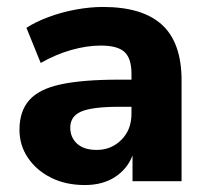

<svg xmlns="http://www.w3.org/2000/svg" viewBox="-20 -521 597 552"><path d="M224 11Q169 11 127 -10Q85 -31 60.5 -67Q36 -103 36 -148Q36 -201 64 -233Q92 -265 155 -278.5Q218 -292 322 -292H358V-309Q358 -353 338 -371.5Q318 -390 270 -390Q230 -390 185.5 -377.5Q141 -365 97 -340L56 -441Q82 -458 119.5 -472Q157 -486 198 -493.5Q239 -501 276 -501Q390 -501 446 -449.5Q502 -398 502 -290V0H361V-74Q346 -35 310.5 -12Q275 11 224 11ZM258 -90Q300 -90 329 -119Q358 -148 358 -194V-214H323Q246 -214 214 -200.5Q182 -187 182 -154Q182 -126 201.5 -108Q221 -90 258 -90Z"/></svg>

Font: Nunito Sans ExtraBold
Style: Regular
Weight: 800
Designer: Vernon Adams
Foundry: Vernon Adams
Version: Version 3.101; ttfautohint (v1.8.4.7-5d5b);gftools[0.9.27]